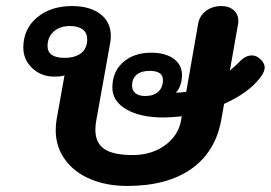

<svg xmlns="http://www.w3.org/2000/svg" viewBox="-20 -604 894 634"><path d="M854 -381Q854 -366 838 -346Q800 -297 720 -261L711 -210Q692 -103 612 -46.5Q532 10 400 10Q331 10 277.5 -13Q224 -36 194 -78Q164 -120 164 -174Q164 -192 167 -210L193 -355Q181 -351 159 -351Q116 -351 86.5 -379Q57 -407 57 -447Q57 -508 102 -546Q147 -584 218 -584Q277 -584 311.5 -557.5Q346 -531 346 -485Q346 -476 344 -463L298 -207Q295 -192 295 -175Q295 -132 324.5 -112Q354 -92 418 -92Q480 -92 524.5 -124Q569 -156 578 -207L580 -220Q540 -216 521 -216Q443 -216 397 -243Q351 -270 351 -315Q351 -367 386.5 -398.5Q422 -430 480 -430Q526 -430 553.5 -410Q581 -390 581 -356Q581 -339 575.5 -323Q570 -307 562 -300V-298Q577 -298 595 -301L634 -524Q638 -551 659.5 -567.5Q681 -584 711 -584Q736 -584 751.5 -570.5Q767 -557 767 -535Q767 -528 766 -524L739 -371Q756 -385 771 -400Q790 -421 812 -421Q827 -421 840.5 -408Q854 -395 854 -381ZM268 -474Q268 -495 253.5 -506.5Q239 -518 211 -518Q178 -518 157.5 -500Q137 -482 137 -452Q137 -413 193 -413Q229 -413 248.5 -429Q268 -445 268 -474ZM518 -340Q518 -370 474 -370Q446 -370 431 -357Q416 -344 416 -321Q416 -305 427.5 -296Q439 -287 460 -287Q487 -287 502.5 -301Q518 -315 518 -340Z"/></svg>

Font: Kodchasan
Style: Bold Italic
Weight: 700
Italic angle: -10°
Version: Version 1.000; ttfautohint (v1.6)